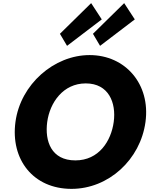

<svg xmlns="http://www.w3.org/2000/svg" viewBox="-20 -1192 954 1227"><path d="M363 -976 408.5 -899 630.4 -1068 562.5 -1172ZM574 -976 619.5 -899 841.4 -1068 773.5 -1172ZM78.8 -413C46.3 -172 193 15 437 15C674 15 877.3 -172 909.8 -413C942.4 -654 781.6 -840 552.6 -840C325.6 -840 111.4 -654 78.8 -413ZM281.8 -413C298.5 -536 383.1 -659 528.1 -659C674.1 -659 723.5 -536 706.8 -413C690.2 -290 611.6 -167 461.6 -167C307.6 -167 265.2 -290 281.8 -413Z"/></svg>

Font: Hussar Techniczny
Style: Bold 
Weight: 700
Foundry: Cannot Into Space Fonts
Version: Version 0.77